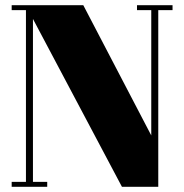

<svg xmlns="http://www.w3.org/2000/svg" viewBox="-20 -720 710 740"><path d="M590 -681V0H450L107 -647V-19H162V0H25V-19H80V-681H25V-700H301L563 -198V-681H508V-700H645V-681Z"/></svg>

Font: SVN-Abril Fatface
Style: Regular
Weight: 400
Designer: Veronika Burian, Jos? Scaglione
Foundry: TypeTogether
Version: Version 1.001